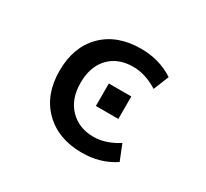

<svg xmlns="http://www.w3.org/2000/svg" viewBox="-149 -968 1297 1207"><g transform="rotate(30 500.0 -364.5)"><path d="M573.2 -618.2Q463.9 -618.2 399.4 -550.8Q335 -483.4 335 -365.2Q335 -248 401.9 -179.7Q468.8 -111.3 573.2 -111.3Q661.1 -111.3 752 -168.9L796.9 -56.6Q692.4 12.7 559.6 11.7Q388.7 11.7 285.6 -90.3Q182.6 -192.4 182.6 -365.2Q182.6 -538.1 284.2 -639.6Q385.7 -741.2 559.6 -741.2Q692.4 -741.2 796.9 -672.9L752 -561.5Q661.1 -618.2 573.2 -618.2ZM491.2 -287.1V-450.2H654.3V-287.1Z"/></g></svg>

Font: Gen Shin Gothic Monospace Bold
Style: Bold
Weight: 700
Designer: [Source Han Sans]
Ryoko NISHIZUKA  (kana & ideographs); Paul D. Hunt (Latin, Greek & Cyrillic); Wenlong ZHANG  (bopomofo
Version: Version 1.002.20150607